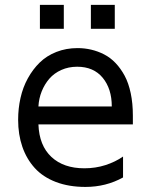

<svg xmlns="http://www.w3.org/2000/svg" viewBox="-20 -747 605 776"><path d="M237.9 -727.3V-630.7H141.3V-727.3ZM443.9 -727.3V-630.7H347.3V-727.3ZM517 -279.8V-244.3H135.3Q138.5 -158.4 187.9 -112.6Q237.2 -66.8 321 -66.8Q365.8 -66.8 406.1 -79.7Q446.4 -92.7 477.3 -114.3V-29.8Q408.4 8.5 325.3 8.5Q258.2 8.5 205.8 -11.5Q153.4 -31.6 120.4 -68Q87.4 -104.4 70.3 -153.8Q53.3 -203.1 53.3 -262.8Q53.3 -308.6 62.9 -351.2Q72.4 -393.8 92.5 -430.4Q112.6 -467 140.6 -494.3Q168.7 -521.7 207.9 -537.1Q247.2 -552.6 293.3 -552.6Q322.1 -552.6 348.7 -546.3Q375.4 -540.1 400.7 -527.2Q426.1 -514.2 447.1 -492.2Q468 -470.2 483.8 -440.9Q499.6 -411.6 508.3 -370.4Q517 -329.2 517 -279.8ZM135.3 -316.8H431.8Q431.8 -388.1 395.1 -432.7Q358.3 -477.3 291.9 -477.3Q257.1 -477.3 228 -464.3Q198.9 -451.3 179.5 -429Q160.2 -406.6 148.6 -377.8Q137.1 -349.1 135.3 -316.8Z"/></svg>

Font: TID UI
Style: Regular
Weight: 400
Designer: The TID Project Authors
Foundry: Bakken & Bæck
Version: Version 1.001;hotconv 1.0.109;makeotfexe 2.5.65596